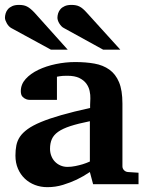

<svg xmlns="http://www.w3.org/2000/svg" viewBox="-31 -754 604 786"><path d="M350.1 0 336.9 -49.8Q311 -32.2 282.7 -18.6Q257.8 -6.8 227.1 2.7Q196.3 12.2 163.1 12.2Q135.7 12.2 112.1 3.2Q88.4 -5.9 70.6 -22.7Q52.7 -39.6 42.5 -63.5Q32.2 -87.4 32.2 -117.2Q32.2 -139.6 35.9 -158.7Q39.6 -177.7 50.5 -194.1Q61.5 -210.4 82 -225.3Q102.5 -240.2 136.5 -254.4Q170.4 -268.6 219.7 -282.7Q269 -296.9 337.9 -312V-324.2Q337.9 -331.5 338.4 -337.4Q338.4 -344.2 338.9 -351.1Q339.4 -365.2 335.9 -381.6Q332.5 -397.9 322.3 -411.9Q312 -425.8 293.5 -434.8Q274.9 -443.8 245.1 -443.8Q234.9 -443.8 226.8 -443.4Q218.8 -442.9 213.4 -441.9Q207 -440.9 202.1 -439.9V-345.2H99.1Q86.4 -344.2 76.7 -347.7Q68.4 -350.6 61.3 -357.9Q54.2 -365.2 54.2 -380.9Q54.2 -408.7 74 -430.7Q93.8 -452.6 125.7 -468Q157.7 -483.4 197.5 -491.7Q237.3 -500 276.9 -500Q319.8 -500 355.5 -493.7Q391.1 -487.3 416.7 -469Q442.4 -450.7 456.3 -417.5Q470.2 -384.3 470.2 -330.1V-73.2Q470.2 -64 476.6 -57.4Q482.9 -50.8 492.2 -49.8L536.1 -46.9V0ZM336.9 -257.8Q288.6 -248 257.1 -237.8Q225.6 -227.5 207 -214.4Q188.5 -201.2 181.2 -184.3Q173.8 -167.5 173.8 -145Q173.8 -129.4 179 -116Q184.1 -102.5 193.6 -92.5Q203.1 -82.5 216.3 -76.7Q229.5 -70.8 245.1 -70.8Q261.2 -70.8 277.6 -74.2Q293.9 -77.6 307.1 -81.5Q322.8 -86.4 336.9 -92.8ZM177.2 -550.8 15.1 -639.2Q9.8 -642.1 5.1 -647.2Q0.5 -652.3 -2.9 -658.2Q-6.3 -664.1 -8.5 -670.2Q-10.7 -676.3 -10.7 -681.2Q-10.7 -689.9 -7.8 -699.5Q-4.9 -709 1.7 -716.6Q8.3 -724.1 19.3 -729Q30.3 -733.9 46.4 -733.9Q56.6 -733.9 64.5 -732.4Q72.3 -731 79.6 -727.3Q86.9 -723.6 94.2 -717.5Q101.6 -711.4 110.4 -702.1L246.1 -550.8ZM391.1 -550.8 230.5 -639.2Q224.6 -642.1 220 -647.2Q215.3 -652.3 211.7 -658.2Q208 -664.1 206.1 -670.2Q204.1 -676.3 204.1 -681.2Q204.1 -689.9 207 -699.5Q210 -709 216.6 -716.6Q223.1 -724.1 234.1 -729Q245.1 -733.9 261.2 -733.9Q271.5 -733.9 279.3 -732.4Q287.1 -731 294.4 -727.3Q301.8 -723.6 308.8 -717.5Q315.9 -711.4 324.2 -702.1L461.4 -550.8Z"/></svg>

Font: Charis SIL Eur
Style: Bold
Weight: 700
Foundry: SIL International
Version: Version 5.000